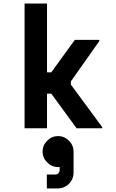

<svg xmlns="http://www.w3.org/2000/svg" viewBox="-20 -720 652 1078"><path d="M118 0V-700H244V-314H268L400 -496H538V-490L378 -263V-245L554 -6V0H410L268 -194H244V0ZM243 338V260H288Q315 260 315 230V218H306Q271 218 245 192Q219 166 219 131Q219 96 245 70Q271 44 306 44Q341 44 367 70Q393 96 393 131V248Q393 286 367 312Q341 338 303 338Z"/></svg>

Font: Space Mono
Style: Bold
Weight: 700
Monospace: yes
Designer: Colophon Foundry + Benjamin Critton
Foundry: Colophon Foundry & Benjamin Critton
Version: Version 1.003; ttfautohint (v1.8.4.7-5d5b)